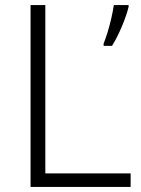

<svg xmlns="http://www.w3.org/2000/svg" viewBox="-20 -734 555 754"><path d="M100 0V-714H158V-53H493V0ZM485 -707Q477 -674 459 -631Q441 -588 420 -554H387V-563Q394 -580 402.5 -607.5Q411 -635 417.5 -664Q424 -693 427 -714H485Z"/></svg>

Font: Noto Sans Sinhala Light
Style: Regular
Weight: 300
Designer: Jelle Bosma - Monotype Design Team
Foundry: Monotype Imaging Inc.
Version: Version 2.006; ttfautohint (v1.8.4.7-5d5b)